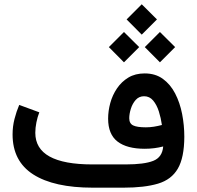

<svg xmlns="http://www.w3.org/2000/svg" viewBox="-20 -867 910 887"><path d="M564.9 -777.3 634.8 -847.2 705.1 -777.3 634.8 -707ZM648.9 -649.4 718.8 -719.2 789.1 -649.4 718.8 -579.1ZM482.9 -649.4 552.7 -719.2 623 -649.4 552.7 -579.1ZM733.9 -190.4Q693.4 -179.7 648.4 -179.7Q566.4 -179.7 522.9 -213.1Q479.5 -246.6 479.5 -318.8Q479.5 -354.5 489.5 -391.1Q499.5 -427.7 520.5 -458.7Q541.5 -489.7 573.2 -508.8Q605 -527.8 648.4 -527.8Q697.8 -527.8 732.4 -502.7Q767.1 -477.5 789.1 -435.3Q811 -393.1 821.3 -340.8Q831.5 -288.6 831.5 -234.9Q831.1 -138.7 801.5 -87.9Q772 -37.1 710 -18.6Q647.9 0 550.3 0H408.7Q229.5 0 133.8 -61Q38.1 -122.1 38.1 -246.1Q38.1 -282.7 46.9 -317.1Q55.7 -351.6 68.8 -382.3L161.6 -348.1Q153.3 -327.1 148.2 -301.8Q143.1 -276.4 143.1 -253.4Q143.1 -107.4 406.7 -107.4H560.5Q646.5 -107.4 688.2 -124Q730 -140.6 733.9 -190.4ZM728 -289.6Q723.6 -321.3 713.9 -352.1Q704.1 -382.8 687.5 -402.6Q670.9 -422.4 645.5 -422.4Q622.1 -422.4 606.9 -405.3Q591.8 -388.2 584.5 -364.5Q577.1 -340.8 577.1 -320.8Q577.1 -296.4 595.2 -287.6Q613.3 -278.8 653.8 -278.8Q672.4 -278.8 690.9 -281.7Q709.5 -284.7 728 -289.6Z"/></svg>

Font: Vazir Medium UI
Style: Medium-UI
Weight: 500
Designer: Saber Rastikerdar
Foundry: Saber Rastikerdar
Version: Version 30.0.0